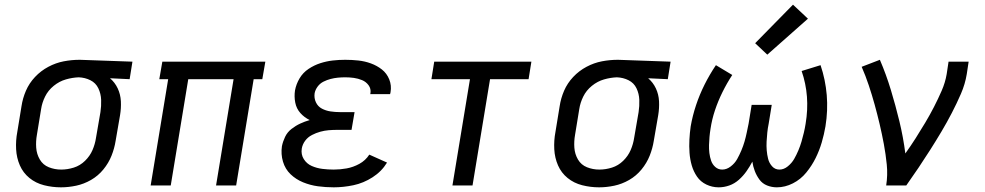

<svg xmlns="http://www.w3.org/2000/svg" viewBox="-20 -794 4216 822"><path d="M241 8Q273 8 306 1Q339 -6 369.5 -23.5Q400 -41 422.5 -68.5Q445 -96 457.5 -127.5Q470 -159 475 -191L494 -301Q499 -331 497.5 -360.5Q496 -390 484 -415.5Q472 -441 451 -459L535 -455L547 -530L322 -538H321Q287 -538 253 -531.5Q219 -525 187 -508Q155 -491 130 -464.5Q105 -438 91 -405.5Q77 -373 72 -339L54 -229Q47 -192 49 -155Q51 -118 65 -86Q79 -54 106 -32Q133 -10 168.5 -1Q204 8 241 8ZM242 -68Q214 -68 189 -78Q164 -88 150.5 -111Q137 -134 135 -161.5Q133 -189 138 -217L156 -327Q160 -354 173 -380.5Q186 -407 210 -426.5Q234 -446 262 -454Q290 -462 317 -463Q344 -462 367 -450.5Q390 -439 401 -416Q412 -393 413 -366.5Q414 -340 410 -314L391 -204Q387 -177 376 -151.5Q365 -126 344 -105.5Q323 -85 296 -76.5Q269 -68 242 -68Z M625 0H711L786 -455H980L905 0H991L1066 -455H1103L1116 -530H675L662 -455H700Z M1409 8Q1450 8 1493 -1Q1536 -10 1575 -35Q1614 -60 1637 -98L1561 -132Q1545 -107 1518.5 -92.5Q1492 -78 1464 -73Q1436 -68 1409 -68Q1384 -68 1360 -71Q1336 -74 1314.5 -83.5Q1293 -93 1280.5 -113Q1268 -133 1272 -158Q1275 -176 1286.5 -191.5Q1298 -207 1315.5 -216Q1333 -225 1351 -230Q1369 -235 1387 -236.5Q1405 -238 1423 -238H1485L1498 -314H1436Q1415 -314 1395 -317Q1375 -320 1358 -329Q1341 -338 1332.5 -356Q1324 -374 1327 -395Q1330 -410 1340 -423.5Q1350 -437 1365 -444.5Q1380 -452 1395.5 -456Q1411 -460 1426.5 -461.5Q1442 -463 1458 -463Q1477 -463 1495 -460.5Q1513 -458 1530 -451Q1547 -444 1558 -429Q1569 -414 1566 -395Q1566 -393 1565 -391H1650Q1651 -395 1652 -399Q1657 -428 1646.5 -454Q1636 -480 1615 -496.5Q1594 -513 1568 -522.5Q1542 -532 1514 -535Q1486 -538 1458 -538Q1431 -538 1404.5 -535Q1378 -532 1351.5 -523.5Q1325 -515 1301 -499Q1277 -483 1262.5 -458.5Q1248 -434 1243 -407Q1239 -381 1244 -355Q1249 -329 1266 -310Q1283 -291 1306 -280Q1285 -274 1265.5 -265Q1246 -256 1228 -242Q1210 -228 1200.5 -208Q1191 -188 1187 -168Q1182 -134 1191.5 -102Q1201 -70 1224 -48Q1247 -26 1277.5 -13.5Q1308 -1 1341 3.5Q1374 8 1409 8Z M1917 0H2003L2078 -455H2243L2255 -530H1839L1827 -455H1992Z M2545 8Q2577 8 2610 1Q2643 -6 2673.5 -23.5Q2704 -41 2726.5 -68.5Q2749 -96 2761.5 -127.5Q2774 -159 2779 -191L2798 -301Q2803 -331 2801.5 -360.5Q2800 -390 2788 -415.5Q2776 -441 2755 -459L2839 -455L2851 -530L2626 -538H2625Q2591 -538 2557 -531.5Q2523 -525 2491 -508Q2459 -491 2434 -464.5Q2409 -438 2395 -405.5Q2381 -373 2376 -339L2358 -229Q2351 -192 2353 -155Q2355 -118 2369 -86Q2383 -54 2410 -32Q2437 -10 2472.5 -1Q2508 8 2545 8ZM2546 -68Q2518 -68 2493 -78Q2468 -88 2454.5 -111Q2441 -134 2439 -161.5Q2437 -189 2442 -217L2460 -327Q2464 -354 2477 -380.5Q2490 -407 2514 -426.5Q2538 -446 2566 -454Q2594 -462 2621 -463Q2648 -462 2671 -450.5Q2694 -439 2705 -416Q2716 -393 2717 -366.5Q2718 -340 2714 -314L2695 -204Q2691 -177 2680 -151.5Q2669 -126 2648 -105.5Q2627 -85 2600 -76.5Q2573 -68 2546 -68Z M3057 8Q3080 8 3102.5 0Q3125 -8 3143.5 -24.5Q3162 -41 3176 -61Q3190 -81 3201 -102Q3204 -81 3211.5 -61.5Q3219 -42 3231.5 -25Q3244 -8 3264 0Q3284 8 3306 8Q3341 8 3374.5 -9Q3408 -26 3432 -55.5Q3456 -85 3472 -117.5Q3488 -150 3498 -184Q3508 -218 3514 -253Q3525 -321 3519.5 -387Q3514 -453 3493 -515L3412 -490Q3449 -383 3429 -264Q3426 -245 3421.5 -226Q3417 -207 3411.5 -188Q3406 -169 3398 -150Q3390 -131 3380 -113.5Q3370 -96 3353 -82Q3336 -68 3317 -68Q3298 -68 3285.5 -82Q3273 -96 3268.5 -114Q3264 -132 3262.5 -150.5Q3261 -169 3262 -188Q3263 -207 3265 -226.5Q3267 -246 3271 -265L3284 -345H3198L3185 -265Q3181 -246 3177 -226.5Q3173 -207 3167.5 -188Q3162 -169 3154 -150Q3146 -131 3136 -113Q3126 -95 3108.5 -81.5Q3091 -68 3072 -68Q3055 -68 3042.5 -79Q3030 -90 3024.5 -106Q3019 -122 3017 -139Q3015 -156 3015.5 -173Q3016 -190 3017.5 -207.5Q3019 -225 3022 -243Q3028 -283 3041 -322Q3054 -361 3073 -399.5Q3092 -438 3115 -473L3045 -515Q3018 -475 2996.5 -432Q2975 -389 2960 -344Q2945 -299 2937 -253Q2933 -225 2931.5 -196.5Q2930 -168 2932 -140Q2934 -112 2941.5 -86Q2949 -60 2964 -38Q2979 -16 3004 -4Q3029 8 3057 8ZM3265 -560 3439 -714 3375 -774 3213 -609Z M3774 0H3860Q3887 -38 3912.5 -76Q3938 -114 3962.5 -152.5Q3987 -191 4010.5 -230.5Q4034 -270 4055 -310.5Q4076 -351 4094 -392.5Q4112 -434 4119 -477L4127 -530H4041L4033 -477Q4027 -441 4011.5 -405.5Q3996 -370 3978.5 -336Q3961 -302 3941 -268.5Q3921 -235 3900 -202Q3879 -169 3856 -137Q3847 -207 3830.5 -275Q3814 -343 3794 -409Q3774 -475 3747 -538L3669 -508Q3686 -469 3699.5 -428.5Q3713 -388 3724.5 -346.5Q3736 -305 3746 -262.5Q3756 -220 3764 -177Q3772 -134 3776.5 -89.5Q3781 -45 3774 0Z"/></svg>

Font: Iosevka Sparkle
Style: Italic
Weight: 400
Italic angle: -9°
Designer: Belleve Invis
Foundry: Belleve Invis
Version: Version 4.5.0; ttfautohint (v1.8.3)